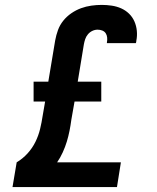

<svg xmlns="http://www.w3.org/2000/svg" viewBox="-20 -763 640 783"><path d="M31 0 48 -101Q73 -116 92.5 -137.5Q112 -159 124.5 -184.5Q137 -210 143.5 -237Q150 -264 154 -291L164 -349H117V-430H177L205 -598Q209 -620 216.5 -640.5Q224 -661 238 -678.5Q252 -696 271 -709Q290 -722 310.5 -729.5Q331 -737 352.5 -740Q374 -743 395 -743Q415 -743 435.5 -740Q456 -737 474 -729Q492 -721 506 -707.5Q520 -694 528 -676Q536 -658 538 -637.5Q540 -617 536 -597Q536 -594 535.5 -592Q535 -590 534 -587H416Q416 -588 416 -589Q416 -590 416 -590Q418 -600 417 -610Q416 -620 411 -627.5Q406 -635 397 -638.5Q388 -642 378 -642Q367 -642 356.5 -637Q346 -632 338.5 -623Q331 -614 327.5 -603.5Q324 -593 322 -582L297 -430H393V-349H284L271 -275Q268 -252 263.5 -229.5Q259 -207 252.5 -185.5Q246 -164 236 -142Q226 -120 213 -101H473L457 0Z"/></svg>

Font: Iosevka Curly Slab Extended
Style: Bold Italic
Weight: 700
Width: 7
Italic angle: -9°
Monospace: yes
Designer: Belleve Invis
Foundry: Belleve Invis
Version: Version 11.0.0; ttfautohint (v1.8.3)